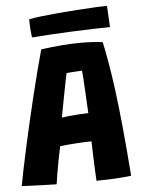

<svg xmlns="http://www.w3.org/2000/svg" viewBox="-57 -881 695 934"><g transform="rotate(-5 290.0 -414.5)"><path d="M181.5 7.5Q169 7.5 147 6.8Q125 6 99.8 5.2Q74.5 4.5 50.8 3.5Q27 2.5 11.5 1.5Q17 -29.5 26.8 -77.5Q36.5 -125.5 49.5 -184Q62.5 -242.5 77 -306.2Q91.5 -370 107 -433Q122.5 -496 137 -552.5Q151.5 -609 164 -653Q214.5 -659.5 263.8 -663.8Q313 -668 359.5 -668Q386 -668 412.5 -666.5Q439 -665 465 -661.5Q474.5 -617.5 484.5 -560.5Q494.5 -503.5 504.8 -426.2Q515 -349 525.2 -244.8Q535.5 -140.5 546 -2Q529.5 0 499 2.5Q468.5 5 435.2 6.2Q402 7.5 376 7.5Q375 -7 374.2 -25.5Q373.5 -44 372.5 -65Q371.5 -86 370.8 -107.5Q370 -129 369.5 -149Q369 -169 368.5 -186Q352.5 -185.5 334 -184.8Q315.5 -184 296.8 -182.8Q278 -181.5 261.5 -180.2Q245 -179 232.5 -177.5Q220 -176 214.5 -175Q207 -141 200.5 -106.5Q194 -72 189 -42.2Q184 -12.5 181.5 7.5ZM235 -313.5Q246.5 -315.5 271 -318Q295.5 -320.5 322 -322Q348.5 -323.5 365 -324Q364 -334.5 362.8 -363.8Q361.5 -393 359.5 -427.8Q357.5 -462.5 355.8 -491.8Q354 -521 352.5 -532Q344.5 -532 328.5 -531Q312.5 -530 297.5 -529Q282.5 -528 276.5 -527Q273.5 -512.5 268.2 -486.8Q263 -461 257 -429.5Q251 -398 245.2 -367.8Q239.5 -337.5 235 -313.5ZM506.5 -731.5Q478 -731.5 431.5 -730.2Q385 -729 330 -726.5Q275 -724 220.8 -721Q166.5 -718 124 -714.5Q121 -737.5 119.5 -760Q118 -782.5 118.5 -804Q141.5 -808.5 179.8 -813Q218 -817.5 263.2 -821.5Q308.5 -825.5 354 -828.5Q399.5 -831.5 438.2 -833.5Q477 -835.5 501 -835.5Z"/></g></svg>

Font: Grandstander Thin
Style: Bold
Weight: 700
Version: Version 1.200